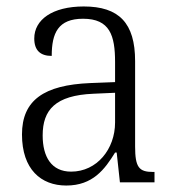

<svg xmlns="http://www.w3.org/2000/svg" viewBox="-20 -564 541 594"><path d="M185 10C267 10 304 -40 336 -92H341L351 0H458V-32H454C410 -32 398 -46 398 -111V-375C398 -493 348 -544 239 -544C142 -544 86 -503 86 -445C86 -408 105 -391 140 -391C140 -462 160 -506 237 -506C320 -506 336 -454 336 -372V-310L259 -307C116 -301 48 -254 48 -148C48 -40 107 10 185 10ZM200 -33C139 -33 112 -79 112 -145C112 -224 151 -269 269 -274L336 -277V-185C336 -103 280 -33 200 -33Z"/></svg>

Font: Noto Serif Bengali SemiCondensed Light
Style: Regular
Weight: 300
Width: 4
Designer: Juan Bruce, Universal Thirst, Indian Type Foundry and the Monotype Design Team.
Foundry: Monotype Imaging Inc.
Version: Version 2.003